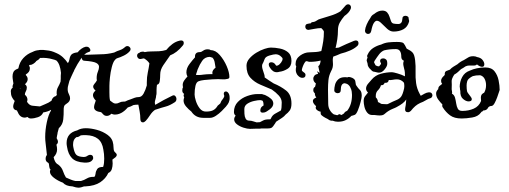

<svg xmlns="http://www.w3.org/2000/svg" viewBox="-20 -547 2355 888"><path d="M342 321Q333 321 315 315Q285 314 271 298Q247 289 229 275Q211 261 211 247Q211 241 214 237Q212 236 210 232.5Q208 229 206 210Q205 208 203.5 206.5Q202 205 200 204L197 202Q193 198 192 194Q191 190 191 189Q191 176 197 170Q195 156 194 142.5Q193 129 191 116Q190 109 189.5 101.5Q189 94 189 87Q189 54 196.5 18.5Q204 -17 216 -36V-39Q200 -30 180 -27Q173 -11 155.5 -5Q138 1 122 1Q114 1 107 -6H106Q104 -5 101 -4Q98 -3 95 -3Q72 -3 62 -29L59 -34V-36Q41 -39 41 -54Q41 -61 43.5 -67.5Q46 -74 48 -80Q40 -88 35 -98.5Q30 -109 30 -125Q30 -135 39 -142Q39 -143 38.5 -143.5Q38 -144 38 -145Q38 -150 39.5 -154Q41 -158 42 -161Q41 -169 39.5 -177.5Q38 -186 38 -194Q38 -205 42 -213.5Q46 -222 57 -227L62 -229L65 -231Q70 -259 88 -278.5Q106 -298 131 -307Q144 -314 159 -315Q161 -316 166 -316H181Q194 -315 206 -313Q218 -311 228 -307L242 -301Q258 -294 271 -282Q284 -270 294 -255Q300 -263 301 -272Q304 -290 312.5 -296.5Q321 -303 339 -305Q347 -315 357 -322Q367 -329 377 -331H380Q388 -331 393 -325.5Q398 -320 398 -315Q398 -308 389 -306Q373 -302 355.5 -277Q338 -252 323 -222Q323 -218 320 -215Q315 -204 310 -193.5Q305 -183 301 -173Q299 -163 296 -154Q293 -145 293 -135Q293 -122 298.5 -112Q304 -102 304 -91Q304 -85 300.5 -79Q297 -73 286 -66L282 -63Q274 -58 274.5 -38Q275 -18 272.5 5.5Q270 29 253 45L252 46L246 68V71Q246 74 244 80Q243 83 243 86Q243 89 242 92Q244 96 246 100Q248 104 248 109Q248 116 241 122Q244 134 244 144Q244 164 228 180Q233 203 244 211L249 214Q265 226 271 243.5Q277 261 285 274Q296 279 307 283.5Q318 288 328 290H355Q369 286 381.5 278.5Q394 271 410 271H416Q421 267 422 256Q423 245 429.5 235Q436 225 457 225Q460 216 461 206.5Q462 197 462 187Q462 176 461 165.5Q460 155 458 145Q453 111 433 95Q413 79 378 78Q371 78 365 78Q359 78 354 79Q353 80 350.5 81Q348 82 346 84Q340 88 334 87Q318 97 318 120Q318 123 318 126Q318 129 319 133Q324 161 333.5 169.5Q343 178 366 179H368Q374 179 379.5 176.5Q385 174 387 172Q392 169 397 169Q411 169 411 184Q411 191 402 198.5Q393 206 370 205Q331 203 313 184.5Q295 166 290 132Q289 127 288.5 123Q288 119 288 115Q288 68 337 56Q354 46 377 46Q400 46 428 53.5Q456 61 478.5 77.5Q501 94 504 121Q505 128 505.5 140.5Q506 153 513 158Q520 164 520 169Q520 175 514.5 180Q509 185 504 188Q502 189 500 191V194Q500 198 500.5 201.5Q501 205 501 209Q501 223 497 235.5Q493 248 481 253Q469 279 443.5 296Q418 313 375 315H369Q363 317 356.5 319Q350 321 342 321ZM162 -55H165Q175 -60 189.5 -65.5Q204 -71 218 -81Q223 -99 239 -103Q240 -105 241 -106Q242 -107 243 -108Q242 -111 242 -114Q242 -117 242 -119Q242 -133 248.5 -144.5Q255 -156 260 -169Q260 -172 260.5 -175.5Q261 -179 261 -183Q261 -190 261 -196.5Q261 -203 262 -210Q258 -251 241 -267Q237 -269 232.5 -270.5Q228 -272 223 -273Q210 -277 195.5 -278.5Q181 -280 170 -279H165Q160 -271 150 -266L148 -265L146 -262Q142 -257 133.5 -251.5Q125 -246 118 -247L114 -244L116 -240Q118 -237 118 -234Q118 -231 118 -229Q118 -214 100 -203L99 -201L100 -199Q108 -191 108 -181Q108 -170 98 -160L95 -157L97 -156Q99 -155 101.5 -151Q104 -147 104 -142Q104 -132 99.5 -124.5Q95 -117 95 -109L96 -108Q107 -99 107 -85Q107 -82 105 -76Q116 -59 130.5 -58Q145 -57 162 -55ZM73 -135 74 -137Q72 -139 72 -139V-138Z M654 12Q647 19 641 19Q629 19 629 2Q629 -14 626 -30.5Q623 -47 620 -63Q613 -63 607.5 -62.5Q602 -62 597 -61Q585 -54 571 -50Q567 -46 562.5 -41Q558 -36 548 -29Q541 -24 531.5 -20.5Q522 -17 511 -17Q507 -17 503.5 -18Q500 -19 498 -20L496 -21L494 -20Q490 -16 485 -13.5Q480 -11 474 -11Q465 -11 459 -16.5Q453 -22 448 -28Q415 -32 415 -51Q415 -61 423 -82Q410 -95 410 -107Q410 -118 422 -128Q411 -138 411 -146Q411 -153 417 -159.5Q423 -166 428 -175Q427 -179 427 -185Q427 -202 432.5 -215Q438 -228 438 -238Q438 -249 425 -256Q412 -263 371 -266Q364 -266 361 -270.5Q358 -275 358 -279Q358 -294 373 -294H391Q408 -294 420 -295Q432 -296 448 -296Q476 -296 508 -304Q521 -311 534 -315Q547 -319 559 -330Q563 -334 569 -334Q575 -334 579.5 -329.5Q584 -325 584 -320Q584 -314 579 -309Q569 -298 553 -290Q537 -282 520 -277Q515 -274 511 -269Q503 -260 497 -236.5Q491 -213 488.5 -188.5Q486 -164 486 -150V-120Q486 -110 486.5 -100Q487 -90 489 -82L501 -73Q507 -68 515 -68Q524 -68 532 -72.5Q540 -77 550 -77Q552 -77 555 -77Q558 -77 560 -78Q569 -83 585 -88Q593 -91 602 -94.5Q611 -98 621 -98Q635 -98 644 -114Q653 -130 659 -152V-166Q659 -191 663.5 -211.5Q668 -232 671 -254Q663 -267 646 -277Q642 -276 639.5 -276Q637 -276 635 -275Q634 -275 633 -274.5Q632 -274 630 -274Q622 -274 618 -279Q614 -284 614 -289Q614 -300 625 -303Q630 -308 638 -308Q640 -308 643 -308Q646 -308 649 -306Q663 -309 677 -309Q698 -309 715.5 -310Q733 -311 749 -316Q762 -332 777.5 -343.5Q793 -355 811 -359Q813 -359 814.5 -359.5Q816 -360 817 -360Q830 -360 830 -348Q830 -341 825 -336Q798 -303 767 -291Q749 -266 735 -245Q721 -224 721 -203Q721 -188 719 -172.5Q717 -157 706 -155Q705 -149 704.5 -142.5Q704 -136 704 -130Q704 -123 704 -116.5Q704 -110 702 -104Q702 -97 699 -88Q696 -79 696 -71Q696 -68 698 -62Q718 -74 737.5 -84.5Q757 -95 776 -104Q785 -109 790.5 -103Q796 -97 796 -89Q796 -79 788 -74Q765 -59 747.5 -54.5Q730 -50 697 -39Q684 -30 674 -14.5Q664 1 654 12Z M920 -2Q884 -2 865 -31Q852 -41 840.5 -54.5Q829 -68 829 -82Q829 -89 832 -96Q827 -107 831 -111L832 -112Q829 -114 826 -118Q823 -122 823 -129Q823 -139 827 -144L826 -145Q825 -148 825 -154Q825 -165 832.5 -175.5Q840 -186 847 -193Q842 -203 842 -212Q842 -232 856.5 -251Q871 -270 882 -282Q880 -306 904 -306Q911 -306 919.5 -312.5Q928 -319 941 -319Q946 -319 949 -318Q952 -317 955 -315Q977 -315 996.5 -292.5Q1016 -270 1028.5 -241Q1041 -212 1041 -190Q1040 -184 1034 -182.5Q1028 -181 1020 -180H1012Q1005 -180 998.5 -180.5Q992 -181 989 -181Q979 -181 961 -180Q943 -179 925 -177Q907 -175 898 -171Q888 -167 884 -150Q880 -133 880 -110Q880 -99 886 -80Q892 -61 903.5 -46Q915 -31 932 -31Q954 -31 965.5 -37Q977 -43 984 -54Q986 -59 993 -63.5Q1000 -68 1001 -74Q1003 -80 1009 -87Q1015 -94 1017 -101Q1018 -103 1016.5 -106.5Q1015 -110 1015 -114Q1015 -117 1017 -120.5Q1019 -124 1025 -124Q1031 -124 1036.5 -116.5Q1042 -109 1042 -95Q1042 -92 1042 -89Q1042 -86 1041 -83Q1038 -71 1035 -68Q1034 -65 1031 -62Q1028 -59 1025 -54Q1018 -46 1005.5 -33.5Q993 -21 978.5 -11.5Q964 -2 952 -2ZM886 -201Q889 -200 892 -200Q895 -200 898 -200Q904 -200 909.5 -200.5Q915 -201 921 -202Q929 -203 936.5 -203.5Q944 -204 949 -204H963Q962 -206 962 -210Q962 -223 977 -234Q975 -245 973 -258Q971 -271 963 -280L954 -283Q951 -283 949 -284Q927 -283 915 -265.5Q903 -248 896 -230Q893 -224 891.5 -217.5Q890 -211 886 -201Z M1136 49Q1124 49 1106.5 43.5Q1089 38 1076 28Q1063 18 1063 5Q1063 -4 1070 -12Q1062 -18 1062 -29Q1062 -57 1080 -75.5Q1098 -94 1123.5 -103Q1149 -112 1170 -112H1184Q1187 -112 1190 -112Q1193 -112 1197 -110Q1206 -108 1209 -106Q1222 -100 1233 -90.5Q1244 -81 1244 -68Q1244 -54 1228 -41.5Q1212 -29 1203 -27Q1200 -26 1195 -26Q1184 -26 1184 -36Q1184 -51 1197 -58L1199 -59Q1199 -78 1193 -82Q1187 -84 1184 -84Q1173 -84 1155 -80Q1137 -76 1123.5 -67Q1110 -58 1110 -42Q1110 -34 1110.5 -21Q1111 -8 1116 1.5Q1121 11 1133 11Q1142 11 1150.5 14Q1159 17 1167 19L1182 18Q1188 15 1197.5 10Q1207 5 1224 5H1230Q1231 3 1233 1Q1239 -14 1253 -21.5Q1267 -29 1279 -36Q1283 -45 1283 -73Q1283 -90 1269.5 -105Q1256 -120 1237 -133Q1211 -144 1184 -155.5Q1157 -167 1138.5 -187Q1120 -207 1120 -243Q1120 -261 1133.5 -276.5Q1147 -292 1166 -303.5Q1185 -315 1203.5 -321Q1222 -327 1232 -327Q1252 -327 1274.5 -322.5Q1297 -318 1312.5 -305Q1328 -292 1328 -265Q1328 -240 1309.5 -228.5Q1291 -217 1272 -215Q1269 -214 1266 -213.5Q1263 -213 1260 -213Q1250 -213 1242.5 -218.5Q1235 -224 1230 -232L1228 -235Q1223 -241 1223 -249Q1223 -259 1235 -259Q1240 -259 1245 -256.5Q1250 -254 1254 -248L1256 -245Q1256 -245 1256 -244.5Q1256 -244 1257 -244L1258 -243Q1262 -243 1264 -244Q1272 -247 1279.5 -257Q1287 -267 1287 -275Q1287 -280 1277 -288Q1267 -296 1255 -296Q1246 -296 1227 -290.5Q1208 -285 1204 -274Q1201 -266 1198.5 -260Q1196 -254 1193 -249Q1193 -248 1192.5 -246Q1192 -244 1192 -242Q1192 -233 1195.5 -223.5Q1199 -214 1203 -200Q1204 -196 1204 -193.5Q1204 -191 1204 -189Q1214 -182 1225 -174.5Q1236 -167 1246 -161Q1278 -148 1303 -128.5Q1328 -109 1328 -68Q1328 -47 1320 -36Q1312 -25 1301 -17Q1295 -9 1284.5 -2Q1274 5 1257 16Q1254 21 1252 24.5Q1250 28 1248 30Q1244 37 1238.5 42Q1233 47 1219 47H1189Q1186 48 1183 48Q1180 48 1177 48H1167Q1160 48 1152 48.5Q1144 49 1136 49Z M1542 16Q1530 16 1518 11Q1515 12 1512 11Q1503 10 1495 3Q1484 -2 1475 -8Q1466 -14 1464 -18Q1463 -21 1463 -24Q1463 -27 1463 -28L1464 -30Q1453 -32 1445 -39Q1437 -46 1442 -56Q1436 -61 1431.5 -67.5Q1427 -74 1427 -80Q1427 -90 1443 -96Q1436 -104 1436 -116Q1429 -121 1429 -130Q1429 -142 1437 -145Q1438 -148 1439 -152.5Q1440 -157 1441 -161Q1429 -170 1429 -183Q1429 -191 1434.5 -197.5Q1440 -204 1451 -205Q1450 -208 1449 -211.5Q1448 -215 1446 -218Q1447 -218 1453.5 -213Q1460 -208 1458 -213L1452 -241Q1461 -246 1463 -267Q1439 -261 1413 -261Q1408 -261 1404.5 -262.5Q1401 -264 1397 -264Q1393 -264 1388 -255.5Q1383 -247 1379.5 -237Q1376 -227 1376 -223Q1376 -219 1380.5 -216Q1385 -213 1387 -211Q1393 -207 1393 -200Q1393 -187 1378 -187Q1366 -187 1355 -201Q1348 -212 1348 -223Q1348 -227 1348.5 -231Q1349 -235 1350 -239V-240Q1347 -245 1347 -250Q1347 -275 1368 -290Q1389 -305 1411 -305Q1431 -306 1441 -306.5Q1451 -307 1466 -311L1467 -315Q1472 -337 1475 -356.5Q1478 -376 1478 -401Q1477 -405 1473 -409.5Q1469 -414 1466 -417Q1451 -417 1436.5 -414Q1422 -411 1408 -409H1405Q1399 -409 1395.5 -413.5Q1392 -418 1392 -423Q1392 -436 1404 -437Q1412 -439 1417 -439Q1420 -445 1428 -445Q1437 -446 1445 -452Q1453 -458 1462 -460Q1477 -465 1506 -473.5Q1535 -482 1555 -495L1577 -520Q1583 -527 1590 -527Q1597 -527 1601 -521Q1605 -515 1602 -506Q1598 -496 1590.5 -488Q1583 -480 1573 -473Q1561 -459 1552 -443.5Q1543 -428 1543 -407Q1543 -386 1540 -365.5Q1537 -345 1532 -325Q1536 -326 1539.5 -326Q1543 -326 1547 -327Q1564 -335 1581.5 -343Q1599 -351 1617 -358Q1623 -360 1625 -360Q1638 -360 1638 -347Q1638 -339 1632 -334Q1619 -322 1598 -313Q1577 -304 1556 -299Q1547 -295 1538.5 -291.5Q1530 -288 1521 -285V-284Q1520 -280 1519.5 -276.5Q1519 -273 1519 -270Q1519 -265 1519.5 -260Q1520 -255 1520 -250Q1520 -243 1518.5 -235.5Q1517 -228 1511 -217Q1501 -197 1499 -176.5Q1497 -156 1497 -133Q1497 -116 1497.5 -99Q1498 -82 1498 -67Q1498 -51 1505.5 -38Q1513 -25 1524 -18L1540 -14Q1547 -19 1551 -19L1559 -15Q1571 -21 1573 -25.5Q1575 -30 1586 -35Q1608 -63 1608 -108Q1608 -124 1603 -137Q1600 -140 1600 -144Q1592 -157 1582 -160Q1580 -161 1578 -161Q1577 -161 1576.5 -161.5Q1576 -162 1575 -162Q1556 -162 1556 -130Q1556 -116 1541 -116Q1536 -116 1531 -119.5Q1526 -123 1526 -130Q1526 -141 1529.5 -155Q1533 -169 1544 -179.5Q1555 -190 1575 -190Q1583 -190 1586 -189Q1590 -191 1594 -191Q1599 -191 1609 -187Q1621 -181 1623 -173Q1625 -165 1626 -155Q1628 -151 1629 -150Q1637 -138 1645 -130.5Q1653 -123 1653 -104Q1653 -96 1648 -76Q1643 -56 1635.5 -37.5Q1628 -19 1621 -16Q1617 -14 1612.5 -13Q1608 -12 1605 -11Q1594 1 1579 8.5Q1564 16 1544 16Z M1702 -15Q1687 -15 1678 -26.5Q1669 -38 1665.5 -53Q1662 -68 1662 -80Q1662 -93 1668 -101.5Q1674 -110 1682 -119L1681 -120Q1673 -128 1673 -137Q1673 -149 1682.5 -160Q1692 -171 1699 -179Q1716 -199 1742 -206Q1768 -213 1793 -213Q1799 -213 1818 -207.5Q1837 -202 1853 -194Q1853 -203 1852.5 -211.5Q1852 -220 1849 -230Q1848 -235 1846.5 -241Q1845 -247 1845 -253Q1845 -260 1848 -266Q1836 -271 1836 -284Q1836 -320 1811 -320Q1780 -320 1756 -314Q1743 -308 1734 -296.5Q1725 -285 1712 -265Q1710 -261 1710 -259Q1712 -255 1713.5 -251.5Q1715 -248 1717 -245Q1724 -240 1733 -240Q1733 -240 1737.5 -245Q1742 -250 1742 -251V-255Q1738 -260 1738 -265Q1738 -277 1753 -277Q1760 -277 1765.5 -272Q1771 -267 1771 -255V-251Q1771 -241 1759 -226Q1747 -211 1733 -211Q1728 -211 1722.5 -212.5Q1717 -214 1712 -215Q1708 -215 1704 -217Q1700 -219 1695 -225Q1689 -230 1684.5 -237Q1680 -244 1680 -253Q1679 -258 1677.5 -261.5Q1676 -265 1676 -266Q1676 -271 1677.5 -274.5Q1679 -278 1680 -281Q1676 -288 1680 -294Q1689 -314 1706 -325Q1723 -336 1743 -341Q1759 -349 1776.5 -351Q1794 -353 1815 -353Q1841 -353 1846.5 -347Q1852 -341 1861 -322Q1880 -313 1888.5 -303.5Q1897 -294 1900 -268Q1903 -242 1902 -215Q1901 -188 1904.5 -162.5Q1908 -137 1921 -113Q1922 -110 1926 -104Q1935 -109 1944 -114Q1953 -119 1963 -120H1966Q1973 -120 1976.5 -115.5Q1980 -111 1980 -106Q1980 -102 1977 -97.5Q1974 -93 1968 -92Q1962 -91 1949 -83Q1936 -75 1924 -71Q1911 -65 1901 -56.5Q1891 -48 1880 -34Q1874 -28 1867 -28Q1851 -28 1854 -47Q1855 -49 1856.5 -61Q1858 -73 1859 -87Q1853 -78 1842.5 -69.5Q1832 -61 1813 -51Q1811 -50 1805.5 -47.5Q1800 -45 1797 -44Q1787 -40 1778 -34.5Q1769 -29 1760 -21Q1756 -17 1750.5 -15Q1745 -13 1736 -13Q1732 -13 1726 -13.5Q1720 -14 1713 -15ZM1767 -65Q1772 -65 1774 -66Q1800 -79 1814 -84.5Q1828 -90 1835.5 -100.5Q1843 -111 1849 -138Q1849 -140 1849.5 -142.5Q1850 -145 1850 -149Q1850 -162 1847 -166Q1834 -180 1816 -180Q1806 -180 1796.5 -178Q1787 -176 1778 -177Q1776 -164 1764 -164H1759Q1755 -153 1745 -153H1742Q1738 -139 1728 -129.5Q1718 -120 1718 -104V-97Q1728 -87 1728 -75Q1734 -73 1738.5 -69.5Q1743 -66 1747 -66H1748ZM1800 -401Q1785 -401 1771 -413.5Q1757 -426 1745 -438.5Q1733 -451 1723 -451Q1716 -451 1709 -440.5Q1702 -430 1697 -404Q1694 -390 1682 -390Q1677 -390 1672.5 -394Q1668 -398 1668 -405Q1669 -418 1676 -434Q1683 -450 1693 -464Q1699 -477 1710 -482Q1729 -498 1748 -498Q1763 -498 1770.5 -489.5Q1778 -481 1781.5 -469.5Q1785 -458 1788.5 -449Q1792 -440 1800 -438Q1805 -437 1810 -436.5Q1815 -436 1822 -436Q1840 -436 1841 -460Q1841 -468 1845.5 -471Q1850 -474 1855 -474Q1861 -474 1866 -470.5Q1871 -467 1870 -459Q1873 -454 1872 -447Q1865 -422 1845.5 -411.5Q1826 -401 1800 -401Z M2115 1Q2081 1 2061.5 -13.5Q2042 -28 2028 -50Q2024 -55 2026 -64Q2016 -74 2006.5 -87Q1997 -100 1997 -115Q1997 -121 2000 -126Q2003 -131 2007 -135V-136Q2007 -144 2013 -149.5Q2019 -155 2025 -159Q2020 -165 2020 -173Q2020 -180 2024 -186Q2028 -192 2034 -197L2037 -201Q2036 -215 2044 -218.5Q2052 -222 2061 -225Q2068 -233 2077 -238.5Q2086 -244 2096 -250Q2109 -262 2125 -269Q2136 -275 2145 -281Q2154 -287 2169 -287Q2174 -287 2178.5 -286Q2183 -285 2187 -283Q2204 -280 2212 -269.5Q2220 -259 2220 -250Q2220 -238 2210 -238Q2200 -238 2186 -249Q2181 -244 2174 -244H2150Q2146 -244 2141.5 -243Q2137 -242 2133 -240Q2128 -236 2122.5 -233Q2117 -230 2112 -227Q2105 -220 2097.5 -213.5Q2090 -207 2081 -202Q2068 -182 2069 -170.5Q2070 -159 2069 -134Q2069 -133 2070.5 -124.5Q2072 -116 2070 -114Q2081 -108 2084.5 -95Q2088 -82 2090 -68Q2092 -54 2097.5 -44Q2103 -34 2118 -34Q2147 -34 2171 -44.5Q2195 -55 2205 -80Q2205 -84 2204.5 -87.5Q2204 -91 2204 -95Q2204 -101 2206 -106.5Q2208 -112 2215 -116L2219 -118Q2228 -133 2228 -153Q2228 -169 2221.5 -182Q2215 -195 2201 -199Q2180 -199 2167 -195Q2163 -193 2158.5 -190.5Q2154 -188 2151 -185Q2143 -179 2140.5 -170Q2138 -161 2138 -151Q2138 -144 2138.5 -137Q2139 -130 2140 -125Q2142 -119 2146.5 -113.5Q2151 -108 2156 -101Q2162 -94 2162 -88Q2162 -78 2147 -78Q2135 -78 2121.5 -89.5Q2108 -101 2109 -126Q2108 -130 2107.5 -134Q2107 -138 2107 -143H2106Q2106 -169 2117.5 -190.5Q2129 -212 2152 -220Q2184 -235 2225 -235Q2253 -235 2267 -217.5Q2281 -200 2286 -175.5Q2291 -151 2291 -130Q2291 -132 2288 -122Q2285 -112 2279.5 -97Q2274 -82 2267.5 -70Q2261 -58 2254 -57Q2244 -57 2238 -50Q2232 -36 2215 -36L2213 -33Q2212 -32 2210.5 -31.5Q2209 -31 2207 -30L2204 -26Q2191 -8 2163.5 -3.5Q2136 1 2115 1Z"/></svg>

Font: RU Serius
Style: Regular
Weight: 400
Designer: Robert E. Leuschke
Foundry: Robert E. Leuschke
Version: Version 1.011; ttfautohint (v1.8.3)